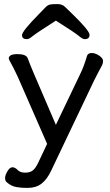

<svg xmlns="http://www.w3.org/2000/svg" viewBox="-20 -751 540 941"><path d="M253.9 -649.9Q156.7 -587.9 139.4 -573.5Q122.1 -559.1 111.8 -559.1Q87.9 -559.1 87.9 -578.6Q87.9 -598.1 170.9 -682.1Q190.9 -703.1 202.9 -715.1Q214.8 -727.1 226.3 -729Q237.8 -731 261.2 -731Q284.7 -731 297.9 -718Q311 -705.1 331.1 -686Q418.9 -601.1 418.9 -580.1Q418.9 -559.1 395 -559.1Q384.8 -559.1 366.2 -575Q347.7 -590.8 253.9 -649.9ZM22.9 -463.9Q22.9 -485.8 65.4 -485.8Q107.9 -485.8 115.7 -465.8Q124 -442.9 144 -395L253.9 -139.2L372.1 -386.2Q391.1 -423.8 406.7 -478Q412.1 -491.2 429.4 -491.2Q446.8 -491.2 465.8 -478.5Q484.9 -465.8 484.9 -452.9Q484.9 -439.9 478.8 -428.5Q472.7 -417 461.7 -396.5Q450.7 -376 441.9 -357.9L231 85Q210.9 127.9 183.8 148.9Q156.7 169.9 115.7 169.9H106Q86.9 169.9 61.3 166Q35.6 162.1 11.7 141.1Q4.9 133.8 4.9 120.8Q4.9 107.9 16.4 88.4Q27.8 68.8 40.8 68.8Q53.7 68.8 66.4 82Q79.1 95.2 103 95.2Q127 95.2 140.9 84.2Q154.8 73.2 168.9 43L210.9 -45.9L66.9 -375Q44.9 -421.9 33.9 -440.9Q22.9 -460 22.9 -463.9Z"/></svg>

Font: LXGW WenKai GB Screen
Style: Regular
Weight: 400
Designer: LXGW / Fontworks Inc.
Foundry: LXGW / Fontworks Inc.
Version: Version 1.321;February 19, 2024;FontCreator 14.0.0.2901 64-b